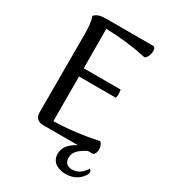

<svg xmlns="http://www.w3.org/2000/svg" viewBox="-208 -798 957 1077"><g transform="rotate(30 270.0 -259.5)"><path d="M496.1 80.1Q511.7 90.8 505.9 106.9Q493.2 136.7 462.9 155.8Q432.6 174.8 391.1 174.8Q374.5 174.8 358.9 170.7Q343.3 166.5 329.1 158Q314.9 149.4 306.4 134Q297.9 118.7 297.9 98.1Q297.9 37.6 373 0H147Q123 0 108.6 -13.2Q94.2 -26.4 94.2 -49.8V-562Q94.2 -629.4 80.1 -669.9Q95.7 -684.1 112.5 -689Q129.4 -693.8 159.2 -693.8H459Q471.7 -693.8 474.1 -676.3Q476.6 -658.7 469 -638.9Q461.4 -619.1 449.2 -613.8Q318.4 -642.1 184.1 -645L185.1 -390.1H423.8Q430.7 -364.7 423.8 -336.9H185.1L186 -47.9Q322.8 -50.8 469.2 -82Q481 -74.7 485.4 -54.7Q489.7 -34.7 484.1 -17.3Q478.5 0 463.9 0H437Q399.4 19 380.6 39.3Q361.8 59.6 361.8 86.9Q361.8 107.4 373.8 121.1Q385.7 134.8 411.1 134.8Q463.9 134.8 496.1 80.1Z"/></g></svg>

Font: Arima Madurai Medium
Style: Regular
Weight: 500
Designer: Joana Correia and Natanael Gama
Foundry: NDISCOVER
Version: Version 1.019;PS 001.019;hotconv 1.0.88;makeotf.lib2.5.64775